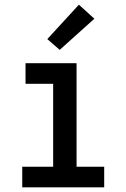

<svg xmlns="http://www.w3.org/2000/svg" viewBox="-20 -800 540 820"><path d="M75 0V-88H207V-442H89V-530H307V-88H425V0ZM235 -587 182 -633 317 -780 383 -720Z"/></svg>

Font: Iosevka Slab Semibold
Style: Regular
Weight: 600
Monospace: yes
Designer: Belleve Invis
Foundry: Belleve Invis
Version: Version 11.1.1; ttfautohint (v1.8.3)